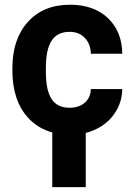

<svg xmlns="http://www.w3.org/2000/svg" viewBox="-20 -558 561 809"><path d="M273.9 -104C206.1 -104 173.3 -147.9 173.3 -256.8V-271.5C173.3 -378.9 207 -423.8 272.9 -423.8C299.8 -423.8 321.3 -415.5 337.4 -398.4C353.5 -381.3 362.3 -358.9 362.8 -331.5H495.1C494.6 -394 474.1 -444.3 434.6 -481.9C394.5 -519.5 341.3 -538.1 275.4 -538.1C199.7 -538.1 140.6 -513.7 97.2 -465.3C53.7 -417 32.2 -352.1 32.2 -270.5V-261.2C32.2 -176.8 54.2 -110.4 97.7 -62.5C125.5 -31.7 159.7 -11.2 200.2 0V230.5H341.3V2C357.4 -2 372.6 -7.8 387.2 -15.1C420.4 -31.2 446.8 -54.7 465.8 -84.5C484.9 -114.3 494.6 -147 495.1 -182.6H362.8C362.3 -158.7 353.5 -139.6 337.4 -125.5C321.3 -111.3 299.8 -104 273.9 -104Z"/></svg>

Font: Roboto
Style: Bold
Weight: 700
Designer: Google
Version: Version 2.137; 2017